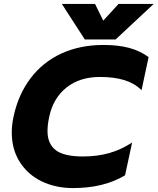

<svg xmlns="http://www.w3.org/2000/svg" viewBox="-20 -943 803 978"><path d="M295 -923H464L506 -838L584 -923H763L569 -742H412ZM40 -268Q40 -307 49 -349Q73 -461 135 -543.5Q197 -626 292 -670Q387 -714 507 -714Q582 -714 638 -699Q694 -684 737 -652L701 -484Q665 -519 613 -535Q561 -551 489 -551Q386 -551 318.5 -497Q251 -443 231 -349Q222 -309 222 -275Q222 -211 263.5 -178.5Q305 -146 403 -146Q475 -146 535.5 -163Q596 -180 653 -217L617 -50Q509 15 352 15Q264 15 193 -19Q122 -53 81 -117.5Q40 -182 40 -268Z"/></svg>

Font: Prompt Bold
Style: Bold Italic
Weight: 700
Italic angle: -12°
Designer: Katatrad Team
Foundry: CadsonDemak
Version: Version 1.000